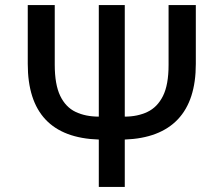

<svg xmlns="http://www.w3.org/2000/svg" viewBox="-20 -734 865 754"><path d="M368 0V-186Q89 -195 89 -483V-714H195V-480Q195 -402 216.5 -357.5Q238 -313 277 -294.5Q316 -276 368 -276V-714H470V-276Q520 -276 559 -294.5Q598 -313 620 -357Q642 -401 642 -479V-714H749V-483Q749 -340 678.5 -265.5Q608 -191 470 -186V0Z"/></svg>

Font: Noto Sans Medium
Style: Regular
Weight: 500
Designer: Monotype Design Team
Foundry: Monotype Imaging Inc.
Version: Version 2.007